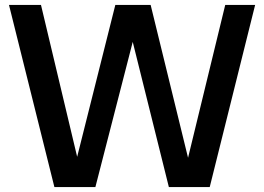

<svg xmlns="http://www.w3.org/2000/svg" viewBox="-20 -760 1073 780"><path d="M201 0 16.5 -740H146.5L310 -53.5H276L448.5 -740H592L760 -53.5H728L895 -740H1016.5L832 0H666L503 -655H536L367.5 0Z"/></svg>

Font: Encode Sans SC SemiCondensed SemiBold
Style: Regular
Weight: 600
Width: 4
Designer: Multiple Designers
Foundry: Impallari Type
Version: Version 3.002